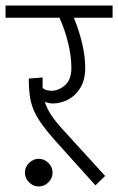

<svg xmlns="http://www.w3.org/2000/svg" viewBox="-40 -654 427 694"><path d="M0 0ZM367 -590H227Q268 -488 268 -408Q268 -365 250 -336Q232 -307 205 -293.5Q178 -280 151 -280Q136 -280 122 -286Q129 -263 143.5 -240.5Q158 -218 186 -187L340 -18L305 16L161 -144Q120 -190 99.5 -222.5Q79 -255 71.5 -287.5Q64 -320 64 -370L114 -374V-336Q125 -326 147 -326Q172 -326 195 -346Q218 -366 218 -409Q218 -451 206 -499.5Q194 -548 175 -590H-20V-634H367ZM100 -80Q120 -80 135 -65Q150 -50 150 -30Q150 -10 135 5Q120 20 100 20Q80 20 65 5Q50 -10 50 -30Q50 -50 65 -65Q80 -80 100 -80Z"/></svg>

Font: Martel Sans ExtraLight
Style: Regular
Weight: 275
Designer: Dan Reynolds and Mathieu Réguer
Foundry: Dan Reynolds and Mathieu Réguer
Version: Version 1.002; ttfautohint (v1.1) -l 5 -r 5 -G 72 -x 0 -D la